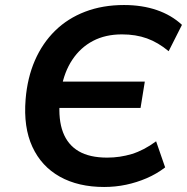

<svg xmlns="http://www.w3.org/2000/svg" viewBox="-20 -735 747 765"><path d="M395 10Q292 10 218.5 -31Q145 -72 109 -150Q73 -228 82 -339Q89 -425 119 -494Q149 -563 199.5 -612.5Q250 -662 319.5 -688.5Q389 -715 474 -715Q546 -715 604.5 -695Q663 -675 705 -636L652 -531Q610 -566 565.5 -582Q521 -598 466 -598Q400 -598 350.5 -572Q301 -546 268.5 -497.5Q236 -449 224 -381L202 -410H557L540 -305H191L218 -332Q212 -258 231 -208Q250 -158 293.5 -132.5Q337 -107 407 -107Q458 -107 505.5 -121.5Q553 -136 602 -172L638 -68Q604 -42 564.5 -25Q525 -8 482.5 1Q440 10 395 10Z"/></svg>

Font: Nunito Sans 9pt
Style: Bold Italic
Weight: 700
Italic angle: -9°
Version: Version 3.101;gftools[0.9.27]